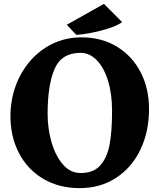

<svg xmlns="http://www.w3.org/2000/svg" viewBox="-20 -958 821 992"><path d="M611 -844Q580 -820 504.5 -800.5Q429 -781 374 -778L325 -830L517 -938ZM750 -395Q750 -278 705.5 -185Q661 -92 579.5 -39Q498 14 391 14Q284 14 202 -35Q120 -84 76 -171Q32 -258 34 -368Q37 -479 85.5 -569.5Q134 -660 216.5 -712.5Q299 -765 401 -765Q505 -765 584 -717Q663 -669 706.5 -585Q750 -501 750 -395ZM226 -369Q226 -294 246 -224Q266 -154 304.5 -109Q343 -64 397 -64Q463 -64 498.5 -104Q534 -144 546.5 -212.5Q559 -281 559 -385Q559 -473 538 -541Q517 -609 480 -647Q443 -685 396 -685Q298 -685 262 -602Q226 -519 226 -369Z"/></svg>

Font: Martel Heavy
Style: Regular
Weight: 900
Designer: Dan Reynolds
Foundry: Dan Reynolds
Version: Version 1.001; ttfautohint (v1.1) -l 5 -r 5 -G 72 -x 0 -D la